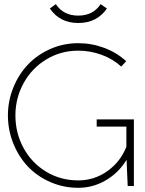

<svg xmlns="http://www.w3.org/2000/svg" viewBox="-20 -896 700 925"><path d="M464.8 -876 495.1 -855Q447.3 -785.2 356.9 -785.2Q268.1 -785.2 220.2 -855L249 -876Q285.2 -820.8 356.9 -820.8Q428.7 -820.8 464.8 -876ZM54.2 -338.9Q54.7 -253.4 94 -181.9Q133.3 -110.4 202.6 -68.6Q272 -26.9 356.9 -26.9Q434.6 -26.9 497.6 -71.8Q560.5 -116.7 588.9 -189V-286.1H445.8V-320.8H625V0H595.2L589.8 -125H588.9Q551.8 -64 490.2 -27.6Q428.7 8.8 356.9 8.8Q286.1 8.8 223.1 -18.6Q160.2 -45.9 115.5 -92.5Q70.8 -139.2 44.7 -203.4Q18.6 -267.6 18.1 -338.9Q18.1 -409.7 44.2 -474.1Q70.3 -538.6 115 -585.4Q159.7 -632.3 222.9 -660.2Q286.1 -688 356.9 -688Q421.9 -688 482.4 -665.3Q543 -642.6 587.9 -601.1L564 -575.2Q524.9 -611.3 470.5 -631.6Q416 -651.9 356.9 -651.9Q272.5 -651.9 202.9 -609.6Q133.3 -567.4 93.8 -495.6Q54.2 -423.8 54.2 -338.9Z"/></svg>

Font: RawengulkSans
Style: Regular
Weight: 500
Designer: gluk (gluksza@wp.pl)
Foundry: gluk (gluksza@wp.pl)
Version: Version 0.94